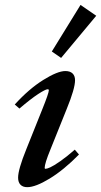

<svg xmlns="http://www.w3.org/2000/svg" viewBox="-20 -756 415 787"><path d="M230.5 -518.6 192.4 -544.9 310.1 -735.8 374.5 -691.4ZM91.8 11.2Q73.7 11.2 64 1.2Q54.2 -8.8 54.2 -27.8Q54.2 -61.5 87.9 -144.5L152.8 -306.6Q180.2 -374.5 180.2 -386.2Q180.2 -390.1 175.3 -390.1Q166.5 -390.1 136.2 -370.4Q106 -350.6 59.6 -311L40.5 -327.6Q98.6 -391.6 157.2 -428.2Q215.8 -464.8 248 -464.8Q267.1 -464.8 277.3 -455.1Q287.6 -445.3 287.6 -427.2Q287.6 -393.1 253.9 -310.5L187 -144Q163.1 -85.9 163.1 -67.9Q163.1 -64 166 -64Q172.4 -64 186 -70.1Q199.7 -76.2 227.1 -95.2Q254.4 -114.3 286.6 -142.6L303.7 -122.6Q241.2 -59.1 183.3 -23.9Q125.5 11.2 91.8 11.2Z"/></svg>

Font: Elstob 6pt SemiBold
Style: Italic
Weight: 600
Italic angle: -20°
Designer: Peter S. Baker
Version: Version 1.015